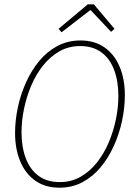

<svg xmlns="http://www.w3.org/2000/svg" viewBox="-20 -860 640 892"><path d="M256 12Q190 12 144 -20.5Q98 -53 74 -110.5Q50 -168 50 -242Q50 -301 63 -361.5Q76 -422 101 -477.5Q126 -533 162.5 -577Q199 -621 247 -646.5Q295 -672 354 -672Q420 -672 466 -639.5Q512 -607 536 -549.5Q560 -492 560 -418Q560 -359 547 -298.5Q534 -238 509 -182.5Q484 -127 447.5 -83Q411 -39 363 -13.5Q315 12 256 12ZM258 -14Q311 -14 354 -38.5Q397 -63 430 -104.5Q463 -146 485 -198Q507 -250 518.5 -306Q530 -362 530 -414Q530 -482 510.5 -534.5Q491 -587 451.5 -616.5Q412 -646 352 -646Q299 -646 256 -621.5Q213 -597 180 -555.5Q147 -514 125 -462Q103 -410 91.5 -354Q80 -298 80 -246Q80 -178 99.5 -125.5Q119 -73 158.5 -43.5Q198 -14 258 -14ZM266 -710 252 -726 388 -840H416L512 -726L496 -712L402 -812H398Z"/></svg>

Font: SourceCodeVF
Style: Italic
Weight: 200
Italic angle: -11°
Monospace: yes
Designer: Paul D. Hunt, Teo Tuominen
Foundry: Adobe
Version: Version 1.026;hotconv 1.1.0;makeotfexe 2.6.0